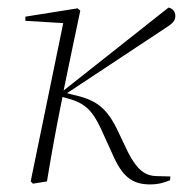

<svg xmlns="http://www.w3.org/2000/svg" viewBox="-20 -479 513 507"><path d="M429 -3 430 -13 393 -14C359 -15 340 -35 318 -77L287 -142C257 -201 226 -217 172 -229L157 -233L417 -405C436 -417 443 -424 443 -437C443 -448 436 -457 425 -459L148 -240L167 -332L192 -451L185 -457L47 -435V-424L147 -418L61 0L67 6L104 0C116 -73 127 -133 140 -198L145 -223L159 -219C207 -206 225 -185 247 -138L282 -61C307 -8 334 8 377 8C395 8 409 5 429 -3Z"/></svg>

Font: Source Serif 4 Display Light
Style: Italic
Weight: 300
Italic angle: -12°
Designer: Frank Grießhammer
Foundry: Adobe Systems Incorporated
Version: Version 4.004;hotconv 1.0.117;makeotfexe 2.5.65602